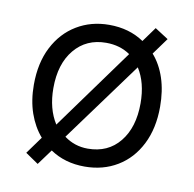

<svg xmlns="http://www.w3.org/2000/svg" viewBox="-67 -596 702 694"><g transform="rotate(10 283.5 -249.0)"><path d="M115 30 67.5 -2.5 113.3 -65.8Q84.2 -99.2 67.9 -145.8Q51.7 -192.5 51.7 -250Q51.7 -330 81.7 -388.3Q111.7 -446.7 164.2 -478.3Q216.7 -510 283.3 -510Q356.7 -510 410.8 -473.3L450 -527.5L499.2 -495.8L455 -435Q484.2 -401.7 499.6 -355Q515 -308.3 515 -250Q515 -170.8 485.4 -112.1Q455.8 -53.3 403.3 -21.7Q350.8 10 283.3 10Q210.8 10 156.7 -26.7ZM156.7 -121.7 371.7 -418.3Q334.2 -444.2 283.3 -444.2Q210.8 -444.2 167.1 -391.7Q123.3 -339.2 123.3 -250Q123.3 -174.2 156.7 -121.7ZM283.3 -55.8Q357.5 -55.8 400.4 -108.8Q443.3 -161.7 443.3 -250Q443.3 -325.8 410.8 -376.7L196.7 -84.2Q235 -55.8 283.3 -55.8Z"/></g></svg>

Font: Funnel Sans Light Light
Style: Regular
Weight: 300
Version: Version 1.000